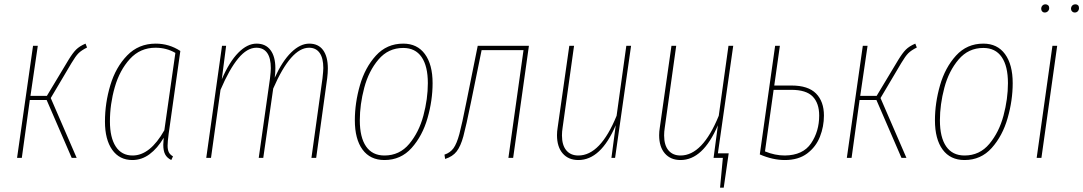

<svg xmlns="http://www.w3.org/2000/svg" viewBox="-20 -731 5016 889"><path d="M383 -511Q357 -498 343.5 -484.5Q330 -471 311 -439L215 -277L335 0H312L196 -268H118L81 0H59L133 -519H155L121 -287H197L298 -455Q317 -486 332.5 -501.5Q348 -517 376 -529Z M815 -495 761 -112Q756 -74 756 -57Q756 -38 761.5 -26.5Q767 -15 781 -7L773 10Q753 0 744.5 -16.5Q736 -33 736 -61Q736 -69 738 -93Q709 -44 672.5 -17Q636 10 593 10Q533 10 499.5 -37.5Q466 -85 466 -168Q466 -254 491 -337Q516 -420 569 -474.5Q622 -529 701 -529Q763 -529 815 -495ZM489 -169Q489 -94 516 -52.5Q543 -11 594 -11Q675 -11 741 -128L792 -486Q751 -510 700 -510Q629 -510 581.5 -458Q534 -406 511.5 -327.5Q489 -249 489 -169Z M1498 -414Q1498 -393 1495 -369L1444 0H1422L1473 -367Q1477 -403 1477 -416Q1477 -462 1460 -486Q1443 -510 1411 -510Q1327 -510 1245 -321L1199 0H1178L1230 -367Q1234 -401 1234 -415Q1234 -462 1217 -486Q1200 -510 1167 -510Q1124 -510 1083 -460.5Q1042 -411 1001 -315L957 0H935L1008 -519H1027L1007 -364Q1042 -445 1083.5 -487Q1125 -529 1168 -529Q1210 -529 1232.5 -499Q1255 -469 1255 -415Q1255 -394 1252 -371Q1287 -448 1328.5 -488.5Q1370 -529 1412 -529Q1454 -529 1476 -499Q1498 -469 1498 -414Z M1623 -174Q1623 -254 1646.5 -336Q1670 -418 1720.5 -473.5Q1771 -529 1847 -529Q1912 -529 1947.5 -480.5Q1983 -432 1983 -346Q1983 -266 1959.5 -184Q1936 -102 1886 -46Q1836 10 1760 10Q1694 10 1658.5 -38.5Q1623 -87 1623 -174ZM1961 -346Q1961 -425 1932 -467Q1903 -509 1847 -509Q1778 -509 1732.5 -455.5Q1687 -402 1666.5 -324.5Q1646 -247 1646 -174Q1646 -95 1675 -53Q1704 -11 1760 -11Q1830 -11 1875 -65Q1920 -119 1940.5 -196Q1961 -273 1961 -346Z M2356 0H2334L2404 -499H2210L2161 -259Q2138 -146 2125.5 -100Q2113 -54 2094.5 -30Q2076 -6 2041 5L2038 -15Q2065 -24 2080 -45Q2095 -66 2107 -110.5Q2119 -155 2140 -261L2192 -519H2429Z M2559 -105Q2559 -122 2562 -140L2616 -519H2638L2585 -140Q2582 -121 2582 -104Q2582 -59 2602 -35Q2622 -11 2658 -11Q2760 -11 2835 -195L2880 -519H2902L2828 0H2811L2831 -151Q2762 10 2658 10Q2612 10 2585.5 -20.5Q2559 -51 2559 -105Z M3304 -21H3354L3331 138H3314L3327 0H3284L3304 -151Q3235 10 3131 10Q3085 10 3058.5 -20.5Q3032 -51 3032 -105Q3032 -122 3035 -140L3089 -519H3111L3058 -140Q3055 -121 3055 -104Q3055 -59 3075 -35Q3095 -11 3131 -11Q3233 -11 3308 -195L3353 -519H3375Z M3795 -196Q3795 -145 3776.5 -98Q3758 -51 3717.5 -20.5Q3677 10 3614 10Q3558 10 3498 -16L3569 -519H3591L3565 -335H3645Q3722 -335 3758.5 -298Q3795 -261 3795 -196ZM3773 -196Q3773 -253 3743 -284Q3713 -315 3644 -315H3562L3522 -30Q3568 -11 3614 -11Q3698 -12 3735.5 -67.5Q3773 -123 3773 -196Z M4225 -511Q4199 -498 4185.5 -484.5Q4172 -471 4153 -439L4057 -277L4177 0H4154L4038 -268H3960L3923 0H3901L3975 -519H3997L3963 -287H4039L4140 -455Q4159 -486 4174.5 -501.5Q4190 -517 4218 -529Z M4309 -174Q4309 -254 4332.5 -336Q4356 -418 4406.5 -473.5Q4457 -529 4533 -529Q4598 -529 4633.5 -480.5Q4669 -432 4669 -346Q4669 -266 4645.5 -184Q4622 -102 4572 -46Q4522 10 4446 10Q4380 10 4344.5 -38.5Q4309 -87 4309 -174ZM4647 -346Q4647 -425 4618 -467Q4589 -509 4533 -509Q4464 -509 4418.5 -455.5Q4373 -402 4352.5 -324.5Q4332 -247 4332 -174Q4332 -95 4361 -53Q4390 -11 4446 -11Q4516 -11 4561 -65Q4606 -119 4626.5 -196Q4647 -273 4647 -346Z M4875 -519 4802 0H4780L4853 -519ZM4801 -690Q4801 -699 4806.5 -705Q4812 -711 4821 -711Q4828 -711 4833 -706.5Q4838 -702 4838 -694Q4838 -685 4832 -679Q4826 -673 4817 -673Q4810 -673 4805.5 -678Q4801 -683 4801 -690ZM4939 -690Q4939 -699 4944.5 -705Q4950 -711 4960 -711Q4967 -711 4971.5 -706.5Q4976 -702 4976 -694Q4976 -685 4970.5 -679Q4965 -673 4956 -673Q4949 -673 4944 -678Q4939 -683 4939 -690Z"/></svg>

Font: Fira Sans Extra Condensed Thin
Style: Italic
Weight: 250
Width: 3
Italic angle: -8°
Designer: Carrois Corporate & Edenspiekermann AG
Foundry: Carrois Corporate GbR & Edenspiekermann AG
Version: Version 4.203